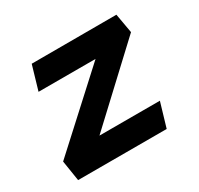

<svg xmlns="http://www.w3.org/2000/svg" viewBox="-119 -681 859 827"><g transform="rotate(-30 310.0 -267.0)"><path d="M49 0H489.5L525 -120H224.5L565 -438L548 -534.5L126.5 -534L91.5 -414.5H375L33 -101.5Z"/></g></svg>

Font: Monaspace Krypton
Style: Bold Italic
Weight: 700
Italic angle: -11°
Designer: Riley Cran & the Lettermatic Team
Foundry: Lettermatic
Version: Version 1.101 (Monaspace Krypton)